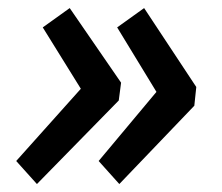

<svg xmlns="http://www.w3.org/2000/svg" viewBox="-20 -508 554 480"><path d="M278.3 -47.9 226.6 -105.5 371.1 -278.3 272.9 -439.5 340.3 -487.8 470.7 -290.5 465.8 -243.7ZM72.3 -47.9 20.5 -105.5 182.1 -286.1 86.9 -439.5 154.3 -487.8 282.7 -301.3 276.9 -256.8Z"/></svg>

Font: Reddit Sans
Style: Bold Italic
Weight: 700
Italic angle: -11.25°
Designer: Stephen Hutchings
Version: Version 1.013